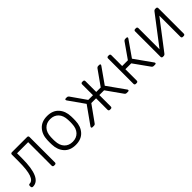

<svg xmlns="http://www.w3.org/2000/svg" viewBox="216 -1529 2539 2539"><g transform="rotate(-45 1485.0 -260.0)"><path d="M48 0Q38 0 31.5 -6.5Q25 -13 25 -23V-39Q25 -48 30.5 -54Q36 -60 45 -60Q96 -60 123 -134Q150 -208 150 -375V-498Q150 -508 156 -514Q162 -520 172 -520H458Q468 -520 474 -514Q480 -508 480 -498V-22Q480 -12 474 -6Q468 0 458 0H441Q431 0 425 -6Q419 -12 419 -22V-462H211V-368Q211 0 48 0Z M840 10Q736 10 678.5 -53.5Q621 -117 618 -218L617 -260L618 -302Q621 -403 678.5 -466.5Q736 -530 840 -530Q944 -530 1001.5 -466.5Q1059 -403 1062 -302Q1063 -292 1063 -260Q1063 -228 1062 -218Q1059 -117 1001.5 -53.5Q944 10 840 10ZM840 -48Q911 -48 954.5 -93.5Q998 -139 1001 -223Q1002 -233 1002 -260Q1002 -287 1001 -297Q998 -381 954.5 -426.5Q911 -472 840 -472Q769 -472 725.5 -426.5Q682 -381 679 -297L678 -260L679 -223Q682 -139 725.5 -93.5Q769 -48 840 -48Z M1838 -27Q1843 -21 1843 -14Q1843 0 1824 0H1798Q1783 0 1772 -14L1614 -237H1525V-22Q1525 -12 1519 -6Q1513 0 1503 0H1486Q1476 0 1470 -6Q1464 -12 1464 -22V-237H1375L1215 -14Q1206 0 1189 0H1163Q1144 0 1144 -14Q1144 -19 1149 -27L1324 -273L1168 -494Q1164 -501 1164 -506Q1164 -520 1183 -520H1203Q1218 -520 1229 -505L1376 -295H1464V-498Q1464 -508 1470 -514Q1476 -520 1486 -520H1503Q1513 -520 1519 -514Q1525 -508 1525 -498V-295H1609L1758 -505Q1769 -520 1784 -520H1804Q1813 -520 1818.5 -516.5Q1824 -513 1824 -506Q1824 -502 1819 -494L1663 -273Z M2344 -27Q2349 -21 2349 -14Q2349 0 2330 0H2304Q2289 0 2278 -14L2120 -235H2010V-22Q2010 -12 2004 -6Q1998 0 1988 0H1971Q1961 0 1955 -6Q1949 -12 1949 -22V-498Q1949 -508 1955 -514Q1961 -520 1971 -520H1988Q1998 -520 2004 -514Q2010 -508 2010 -498V-295H2117L2264 -505Q2275 -520 2290 -520H2310Q2319 -520 2324.5 -516.5Q2330 -513 2330 -506Q2330 -502 2325 -494L2170 -272Z M2869 -520Q2877 -520 2883 -514Q2889 -508 2889 -501V-22Q2889 -12 2883 -6Q2877 0 2867 0H2850Q2840 0 2834 -6Q2828 -12 2828 -22V-418L2520 -15Q2509 0 2494 0H2475Q2467 0 2461 -6Q2455 -12 2455 -20V-498Q2455 -508 2461 -514Q2467 -520 2477 -520H2494Q2504 -520 2510 -514Q2516 -508 2516 -498V-102L2824 -505Q2835 -520 2850 -520Z"/></g></svg>

Font: Rubik AZ
Style: Regular
Weight: 300
Designer: Hubert and Fischer
Foundry: Hubert & Fischer
Version: Version 2.000